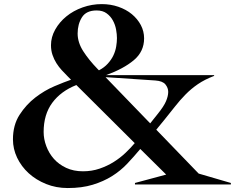

<svg xmlns="http://www.w3.org/2000/svg" viewBox="-20 -909 1158 946"><path d="M313.8 17.5Q256.2 17.5 206.9 -2.5Q157.5 -22.5 121.2 -55.6Q85 -88.8 64.4 -131.9Q43.8 -175 43.8 -222.5Q43.8 -292.5 76.2 -343.1Q108.8 -393.8 154.4 -428.8Q200 -463.8 248.8 -484.4Q297.5 -505 330 -516.2L313.8 -532.5Q298.8 -547.5 284.4 -563.1Q270 -578.8 258.1 -597.5Q246.2 -616.2 238.8 -638.1Q231.2 -660 231.2 -686.2Q231.2 -726.2 251.9 -763.1Q272.5 -800 306.9 -828.1Q341.2 -856.2 386.9 -872.5Q432.5 -888.8 481.2 -888.8Q525 -888.8 563.1 -875.6Q601.2 -862.5 629.4 -839.4Q657.5 -816.2 673.8 -785.6Q690 -755 690 -720Q690 -655 639.4 -612.5Q588.8 -570 502.5 -538.8H1035V-535Q988.8 -517.5 955 -494.4Q921.2 -471.2 893.8 -443.1Q866.2 -415 841.9 -383.8Q817.5 -352.5 790 -318.8L750 -270L958.8 -53.8L1117.5 -7.5V0H645V-7.5L798.8 -48.8L671.2 -175Q640 -137.5 606.9 -102.5Q573.8 -67.5 531.9 -41.2Q490 -15 436.9 1.2Q383.8 17.5 313.8 17.5ZM362.5 -743.8Q362.5 -700 390 -656.9Q417.5 -613.8 461.2 -568.8L467.5 -562.5Q493.8 -576.2 511.2 -595.6Q528.8 -615 538.8 -636.2Q548.8 -657.5 552.5 -680Q556.2 -702.5 556.2 -721.2Q556.2 -740 551.9 -763.8Q547.5 -787.5 536.2 -808.1Q525 -828.8 505.6 -843.1Q486.2 -857.5 456.2 -857.5Q405 -857.5 383.8 -823.8Q362.5 -790 362.5 -743.8ZM720 -301.2 755 -345Q787.5 -385 798.1 -410.6Q808.8 -436.2 808.8 -456.2Q808.8 -476.2 795 -493.1Q781.2 -510 745 -512.5L500 -528.8ZM195 -258.8Q195 -223.8 208.1 -188.8Q221.2 -153.8 245.6 -126.2Q270 -98.8 306.2 -81.9Q342.5 -65 388.8 -65Q432.5 -65 470.6 -78.1Q508.8 -91.2 540.6 -111.2Q572.5 -131.2 598.1 -155.6Q623.8 -180 643.8 -203.8L356.2 -490Q280 -460 237.5 -402.5Q195 -345 195 -258.8Z"/></svg>

Font: Equateur
Style: Regular
Weight: 400
Designer: Ange Degheest & Eugénie Bidaut
Foundry: Velvetyne Type Foundry
Version: Version 1.000;FEAKit 1.0